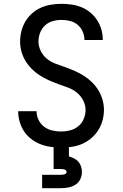

<svg xmlns="http://www.w3.org/2000/svg" viewBox="-20 -763 640 1003"><path d="M299 8Q271 8 243.5 4Q216 0 190.5 -10Q165 -20 143 -37Q121 -54 106 -76.5Q91 -99 83 -126Q75 -153 75 -180Q75 -181 75 -181.5Q75 -182 75 -182H171Q171 -182 171 -182Q171 -182 171 -181Q171 -158 181.5 -136.5Q192 -115 210.5 -101Q229 -87 252 -81.5Q275 -76 299 -76Q323 -76 346.5 -82Q370 -88 389 -103.5Q408 -119 417.5 -142Q427 -165 427 -189Q427 -215 414 -239.5Q401 -264 380 -280.5Q359 -297 334 -306Q309 -315 284 -324Q259 -333 234.5 -344Q210 -355 187.5 -369.5Q165 -384 146 -403Q127 -422 113 -445Q99 -468 92 -494Q85 -520 85 -546Q85 -574 92 -601Q99 -628 113 -651.5Q127 -675 148 -693.5Q169 -712 194 -723Q219 -734 246.5 -738.5Q274 -743 301 -743Q328 -743 355 -739Q382 -735 406.5 -725Q431 -715 452 -697.5Q473 -680 487.5 -657.5Q502 -635 509.5 -609Q517 -583 517 -556Q517 -556 517 -555.5Q517 -555 517 -554H421Q421 -554 421 -554.5Q421 -555 421 -555Q421 -578 411.5 -599Q402 -620 385 -634Q368 -648 346 -653.5Q324 -659 301 -659Q278 -659 255 -652.5Q232 -646 215 -630Q198 -614 189.5 -592Q181 -570 181 -547Q181 -520 193.5 -495.5Q206 -471 227 -454.5Q248 -438 273.5 -429Q299 -420 324 -411Q349 -402 373.5 -391Q398 -380 420.5 -365.5Q443 -351 462 -332Q481 -313 494.5 -290.5Q508 -268 515.5 -242Q523 -216 523 -189Q523 -161 515.5 -133.5Q508 -106 493 -82.5Q478 -59 456 -40.5Q434 -22 408.5 -11Q383 0 355 4Q327 8 299 8ZM200 220V150H300Q304 150 308.5 149.5Q313 149 317.5 147.5Q322 146 325 143Q328 140 328 135Q328 131 325 127.5Q322 124 317.5 122.5Q313 121 308.5 120.5Q304 120 300 120H260V0H340V54Q354 58 367 64.5Q380 71 389.5 82Q399 93 403.5 107Q408 121 408 135Q408 155 399.5 173Q391 191 374.5 201.5Q358 212 338.5 216Q319 220 300 220Z"/></svg>

Font: Zed Mono Medium Extended
Style: Regular
Weight: 500
Width: 7
Monospace: yes
Designer: Belleve Invis
Foundry: Belleve Invis
Version: Version 1.0.0; ttfautohint (v1.8.4)